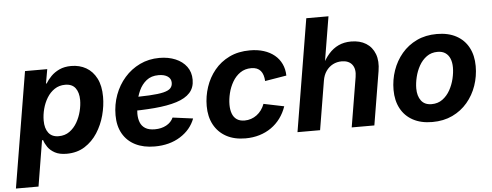

<svg xmlns="http://www.w3.org/2000/svg" viewBox="-73 -881 3174 1239"><g transform="rotate(-5 1513.5 -262.0)"><path d="M-16.7 204.1 107.8 -545.9H251.8L235.6 -454H240Q253.5 -476.7 275.7 -499.6Q297.9 -522.4 330.5 -537.6Q363.1 -552.7 407.3 -552.7Q461.3 -552.7 503.6 -528.5Q546 -504.2 570.6 -456.2Q595.1 -408.1 595.1 -336.8Q595.1 -278.4 578.9 -217.5Q562.6 -156.7 529.7 -105.4Q496.8 -54.2 446.9 -22.5Q396.9 9.1 329.7 9.1Q283 9.1 253.5 -7Q224 -23.1 207.9 -46.4Q191.9 -69.7 185.3 -91.7H178.3L129.7 204.1ZM287.9 -108.3Q328.8 -108.3 358.5 -129.7Q388.2 -151.1 407.7 -185Q427.1 -218.9 436.5 -257Q445.9 -295.1 445.9 -328.6Q445.9 -377.4 424.4 -406.4Q402.9 -435.4 357.8 -435.4Q318.8 -435.4 289.2 -415.6Q259.6 -395.8 239.8 -363.5Q220 -331.1 209.9 -292.6Q199.9 -254.2 199.9 -216.9Q199.9 -166.7 222.1 -137.5Q244.4 -108.3 287.9 -108.3Z M899.8 11.7Q827.1 11.7 774.4 -14.9Q721.7 -41.5 693.3 -91.4Q664.9 -141.2 664.9 -210.9Q664.9 -280 687.7 -342.1Q710.6 -404.1 752.5 -451.9Q794.4 -499.8 852 -527.4Q909.5 -555 978.9 -555Q1036.6 -555 1082.3 -535.9Q1127.9 -516.8 1154.3 -481.2Q1180.6 -445.7 1180.6 -396Q1180.6 -345.1 1150.9 -312.3Q1121.2 -279.4 1063 -261Q1004.9 -242.6 919.9 -235.3Q834.9 -228 724.4 -228L739.5 -316.6Q833.1 -316.6 892.8 -319.7Q952.4 -322.9 985.5 -331Q1018.5 -339.1 1031.5 -353.2Q1044.5 -367.2 1044.5 -388.8Q1044.5 -414.7 1022.9 -429.7Q1001.2 -444.7 963.7 -444.7Q916 -444.7 885.2 -419.9Q854.4 -395.2 837.2 -357.5Q820.1 -319.8 813.1 -279.7Q806.1 -239.5 806.1 -208.5Q806.1 -177.4 815.7 -152.4Q825.3 -127.5 848.3 -113Q871.2 -98.6 910.4 -98.6Q952.4 -98.6 984.3 -115.9Q1016.3 -133.2 1030.1 -164.1L1161.8 -146.7Q1134.9 -75.1 1065.4 -31.7Q995.9 11.7 899.8 11.7Z M1487.8 10.7Q1415.3 10.7 1363.4 -17.8Q1311.6 -46.4 1283.8 -98Q1256.1 -149.6 1256.1 -218.8Q1256.1 -281.9 1276 -341.6Q1295.8 -401.3 1334.8 -449Q1373.8 -496.7 1431.6 -524.7Q1489.3 -552.7 1565 -552.7Q1614.3 -552.7 1654.4 -540Q1694.4 -527.3 1723.5 -503.4Q1752.5 -479.6 1768.4 -445.8Q1784.4 -412.1 1785.3 -370.1L1645.8 -346.9Q1644.7 -368.1 1639.4 -384.8Q1634.2 -401.5 1624.3 -413.3Q1614.4 -425.1 1599.4 -431.3Q1584.4 -437.5 1563.6 -437.5Q1522.2 -437.5 1491.9 -416.5Q1461.6 -395.6 1442 -361.8Q1422.3 -327.9 1412.8 -289.1Q1403.3 -250.2 1403.3 -214.2Q1403.3 -181.6 1412.6 -156.7Q1421.8 -131.8 1441.6 -118.2Q1461.4 -104.6 1492.4 -104.6Q1514.1 -104.6 1534.1 -111.4Q1554.1 -118.1 1571 -130.7Q1588 -143.3 1601.1 -161.2Q1614.2 -179.1 1622.2 -201L1754.4 -173.8Q1739.6 -130.8 1714.5 -96.8Q1689.4 -62.8 1655.1 -38.8Q1620.9 -14.8 1578.7 -2.1Q1536.6 10.7 1487.8 10.7Z M2023.9 -316.1 1971.5 0H1825.1L1945.7 -727.5H2089.5L2036.7 -409.6H2024.7Q2047 -455.6 2075 -487.5Q2103 -519.3 2138.9 -536Q2174.8 -552.7 2220.3 -552.7Q2277.1 -552.7 2316.8 -528.1Q2356.5 -503.4 2373.9 -457.3Q2391.3 -411.3 2380.6 -347.2L2323 0H2176.3L2229.8 -321.7Q2238.5 -373 2216.6 -401.7Q2194.7 -430.4 2148.6 -430.4Q2117.9 -430.4 2091.7 -416.9Q2065.6 -403.3 2047.7 -378Q2029.8 -352.6 2023.9 -316.1Z M2698.5 10.7Q2624.7 10.7 2572.8 -17.6Q2521 -45.8 2493.6 -97.2Q2466.3 -148.5 2466.3 -217.2Q2466.3 -283 2487.2 -343.2Q2508.1 -403.4 2548 -450.7Q2587.9 -498 2645.3 -525.4Q2702.6 -552.7 2775.7 -552.7Q2849.3 -552.7 2901.2 -524.6Q2953.2 -496.5 2980.5 -445.1Q3007.9 -393.8 3007.9 -324.6Q3007.9 -258.7 2987.1 -198.5Q2966.3 -138.2 2926.3 -91.1Q2886.3 -43.9 2829 -16.6Q2771.6 10.7 2698.5 10.7ZM2703.6 -104.6Q2744.4 -104.6 2774.2 -126.5Q2803.9 -148.3 2823.1 -182.7Q2842.2 -217.1 2851.5 -256Q2860.7 -294.9 2860.7 -328.7Q2860.7 -361.5 2850.7 -385.9Q2840.7 -410.3 2820.7 -423.9Q2800.8 -437.5 2770.4 -437.5Q2729.6 -437.5 2699.8 -415.9Q2670 -394.3 2650.8 -360.1Q2631.7 -325.8 2622.5 -287.1Q2613.2 -248.3 2613.2 -214Q2613.2 -165.1 2635.8 -134.9Q2658.3 -104.6 2703.6 -104.6Z"/></g></svg>

Font: Adwaita Sans
Style: Italic
Weight: 400
Italic angle: -9.39999°
Designer: Rasmus Andersson
Foundry: rsms
Version: Version 4.001;git-9221beed3